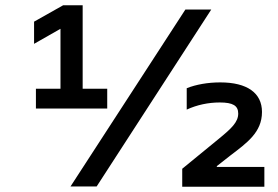

<svg xmlns="http://www.w3.org/2000/svg" viewBox="-20 -706 1052 727"><path d="M116 -295H386V-370H293V-686H219L109 -624V-540L209 -597V-370H116ZM247 0H346L780 -670H682ZM670 1H981V-74H801V-77L852 -117C915 -165 972 -205 972 -282C972 -354 916 -394 814 -394C767 -394 722 -386 687 -372V-291C726 -309 769 -318 812 -318C862 -318 882 -306 882 -276C882 -244 857 -220 808 -180L670 -67Z"/></svg>

Font: LT Wave Text Medium
Style: Regular
Weight: 500
Designer: Daniel Lyons
Version: Version 2.5 (Glyphs App)